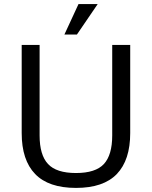

<svg xmlns="http://www.w3.org/2000/svg" viewBox="-20 -910 744 940"><path d="M352 10Q217.7 10 152 -58.1Q86.2 -126.3 86.2 -258.4V-690H173.9V-246.8Q173.9 -151.3 215 -107.1Q256.1 -62.9 352 -62.9Q447.9 -62.9 488.7 -107.1Q529.4 -151.3 529.4 -246.8V-690H617.5V-258.4Q617.5 -126.3 552 -58.1Q486.6 10 352 10ZM295.4 -741.1 364.3 -890H458.2L356.7 -741.1Z"/></svg>

Font: Mozilla Text ExtraLight
Style: Regular
Weight: 200
Designer: Studio DRAMA
Foundry: Studio DRAMA
Version: Version 1.000